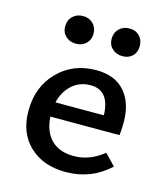

<svg xmlns="http://www.w3.org/2000/svg" viewBox="-98 -698 666 778"><g transform="rotate(15 235.0 -308.5)"><path d="M95 -564Q95 -590 112 -606.5Q129 -623 155 -623Q181 -623 197.5 -606.5Q214 -590 214 -564Q214 -539 197.5 -523Q181 -507 155 -507Q129 -507 112 -523Q95 -539 95 -564ZM290 -564Q290 -590 307 -606.5Q324 -623 350 -623Q376 -623 392 -606.5Q408 -590 408 -564Q408 -538 392 -522.5Q376 -507 350 -507Q324 -507 307 -523Q290 -539 290 -564ZM389 -112 433 -66Q356 6 249 6Q155 6 97.5 -48Q40 -102 40 -195Q40 -296 103.5 -360.5Q167 -425 264 -425Q342 -425 383.5 -378Q425 -331 425 -250Q425 -214 422 -195H132Q136 -132 170 -98.5Q204 -65 265 -65Q330 -65 389 -112ZM257 -360Q212 -360 180 -331.5Q148 -303 137 -256H340Q337 -360 257 -360Z"/></g></svg>

Font: EauTestText Semibold
Style: Regular
Weight: 600
Designer: Christian Thalmann (Catharsis Fonts)
Version: Version 0.001;PS 000.001;hotconv 1.0.88;makeotf.lib2.5.64775